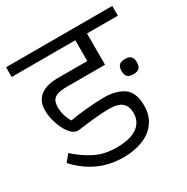

<svg xmlns="http://www.w3.org/2000/svg" viewBox="-151 -733 844 868"><g transform="rotate(-30 271.0 -299.5)"><path d="M548.3 -558.1H387.2V-395H184.6Q153.3 -395 136 -387.9Q118.7 -380.9 112.3 -367.9Q106 -355 106 -335Q106 -314.5 112.1 -292.2Q118.2 -270 129.9 -252.9Q158.7 -258.8 214.1 -264.2Q269.5 -269.5 308.1 -269.5Q371.1 -269.5 409.7 -242.9Q448.2 -216.3 448.2 -147Q448.2 -95.2 422.1 -59.8Q396 -24.4 351.3 -7.3Q306.6 9.8 251.5 9.8Q180.2 9.8 120.8 -17.8Q61.5 -45.4 14.6 -97.2L43.5 -132.3Q90.3 -90.8 137.5 -67.6Q184.6 -44.4 246.1 -44.4Q319.3 -44.4 354.7 -70.6Q390.1 -96.7 390.1 -142.1Q390.1 -177.7 369.4 -195.6Q348.6 -213.4 301.3 -213.4Q271 -213.4 220.7 -208.3Q170.4 -203.1 140.1 -198.7Q137.7 -198.2 132.8 -198.2Q115.7 -198.2 100.1 -212.9Q79.1 -232.9 64 -273.2Q48.8 -313.5 48.8 -351.6Q48.8 -398.9 79.3 -423.8Q109.9 -448.7 168.5 -449.7H326.2V-558.1H-5.9V-608.9H548.3ZM517.6 -333Q517.6 -312 508.1 -302.7Q498.5 -293.5 477.5 -293.5Q456.5 -293.5 447 -302.7Q437.5 -312 437.5 -333Q437.5 -354 447 -363.3Q456.5 -372.6 477.5 -372.6Q498.5 -372.6 508.1 -363.3Q517.6 -354 517.6 -333Z"/></g></svg>

Font: Varta
Style: Light
Weight: 300
Designer: Joana Correia, Viktoriya Grabowska, Eben Sorkin
Foundry: Sorkin Type
Version: Version 1.002; ttfautohint (v1.3) -l 8 -r 24 -G 200 -x 12 -H